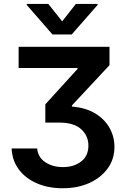

<svg xmlns="http://www.w3.org/2000/svg" viewBox="-20 -790 656 1001"><path d="M40.5 -16.1H173.8Q177.7 29.8 215.8 55.4Q253.9 81.1 308.1 81.1Q365.7 81.1 403.3 51.8Q440.9 22.5 440.9 -31.2Q440.9 -81.1 403.6 -116Q366.2 -150.9 287.6 -150.9H216.3V-246.1L384.3 -430.7V-435.5H77.1V-545.9H550.8V-450.2L355 -240.2V-234.4Q427.2 -228.5 476.6 -198.5Q525.9 -168.5 551.3 -122.8Q576.7 -77.1 576.7 -24.4Q576.7 39.6 541.5 88.1Q506.3 136.7 445.6 164.1Q384.8 191.4 307.1 191.4Q231.9 191.4 172.9 166Q113.8 140.6 78.6 94Q43.5 47.4 40.5 -16.1ZM231.9 -769.5 304.2 -678.7 375.5 -769.5H488.8V-764.2L354 -610.4H253.4L119.6 -764.2V-769.5Z"/></svg>

Font: Inter Tight SemiBold
Style: Regular
Weight: 600
Designer: Rasmus Andersson
Foundry: rsms
Version: Version 3.004; ttfautohint (v1.8.4.7-5d5b)